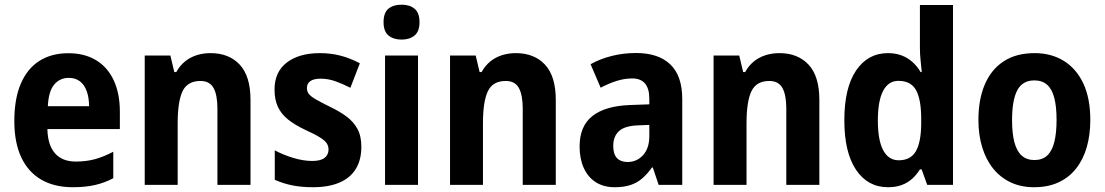

<svg xmlns="http://www.w3.org/2000/svg" viewBox="-20 -781 4666 811"><path d="M268.6 -556.2Q337.4 -556.2 386 -526.6Q434.6 -497.1 460.4 -441.7Q486.3 -386.2 486.3 -308.6V-235.8H180.2Q181.6 -168.5 212.2 -133.5Q242.7 -98.6 300.3 -98.6Q343.8 -98.6 380.9 -108.6Q418 -118.7 458.5 -140.1V-28.3Q421.9 -8.8 381.3 0.5Q340.8 9.8 287.6 9.8Q209 9.8 153.8 -22.5Q98.6 -54.7 69.6 -116.9Q40.5 -179.2 40.5 -269.5Q40.5 -363.8 67.9 -427.5Q95.2 -491.2 146.2 -523.7Q197.3 -556.2 268.6 -556.2ZM270.5 -452.1Q232.9 -452.1 209 -423.8Q185.1 -395.5 182.1 -332.5H356.4Q356 -368.7 346.4 -395.5Q336.9 -422.4 317.9 -437.3Q298.8 -452.1 270.5 -452.1Z M869.1 -556.6Q947.3 -556.6 992.7 -507.8Q1038.1 -459 1038.1 -358.9V0H898.4V-321.8Q898.4 -379.9 882.1 -409.4Q865.7 -439 826.7 -439Q772 -439 751.2 -395.8Q730.5 -352.5 730.5 -260.3V0H591.3V-546.4H699.7L716.3 -476.6H724.6Q739.7 -503.9 761.5 -521.5Q783.2 -539.1 810.8 -547.9Q838.4 -556.6 869.1 -556.6Z M1506.3 -161.1Q1506.3 -105.5 1482.9 -67.4Q1459.5 -29.3 1413.8 -9.8Q1368.2 9.8 1302.2 9.8Q1253.9 9.8 1215.6 2.2Q1177.2 -5.4 1140.6 -21.5V-146Q1175.8 -127 1218.8 -114Q1261.7 -101.1 1298.8 -101.1Q1334 -101.1 1350.8 -114Q1367.7 -127 1367.7 -149.4Q1367.7 -163.1 1360.8 -174.6Q1354 -186 1332.8 -199.7Q1311.5 -213.4 1267.6 -233.4Q1225.1 -253.4 1196.5 -276.4Q1168 -299.3 1153.8 -329.8Q1139.6 -360.4 1139.6 -402.8Q1139.6 -477.1 1191.4 -516.8Q1243.2 -556.6 1331.5 -556.6Q1377 -556.6 1417.7 -546.1Q1458.5 -535.6 1500 -513.7L1460 -410.2Q1427.7 -426.8 1397 -437.7Q1366.2 -448.7 1334 -448.7Q1305.7 -448.7 1291 -438.5Q1276.4 -428.2 1276.4 -409.2Q1276.4 -395.5 1283.7 -385.3Q1291 -375 1312 -362.5Q1333 -350.1 1373.5 -330.1Q1413.6 -311 1443.4 -289.1Q1473.1 -267.1 1489.7 -236.8Q1506.3 -206.5 1506.3 -161.1Z M1745.6 -546.4V0H1606.4V-546.4ZM1676.3 -761.2Q1710.9 -761.2 1731.4 -743.9Q1752 -726.6 1752 -687Q1752 -648.4 1731.2 -631.1Q1710.4 -613.8 1676.3 -613.8Q1642.1 -613.8 1621.1 -631.1Q1600.1 -648.4 1600.1 -687Q1600.1 -727.1 1620.6 -744.1Q1641.1 -761.2 1676.3 -761.2Z M2158.7 -556.6Q2236.8 -556.6 2282.2 -507.8Q2327.6 -459 2327.6 -358.9V0H2188V-321.8Q2188 -379.9 2171.6 -409.4Q2155.3 -439 2116.2 -439Q2061.5 -439 2040.8 -395.8Q2020 -352.5 2020 -260.3V0H1880.9V-546.4H1989.3L2005.9 -476.6H2014.2Q2029.3 -503.9 2051 -521.5Q2072.8 -539.1 2100.3 -547.9Q2127.9 -556.6 2158.7 -556.6Z M2666.5 -557.1Q2761.2 -557.1 2811.5 -508.8Q2861.8 -460.4 2861.8 -362.8V0H2762.2L2737.3 -73.7H2733.9Q2713.9 -45.4 2692.1 -26.9Q2670.4 -8.3 2642.6 0.7Q2614.7 9.8 2576.2 9.8Q2529.3 9.8 2496.1 -11.7Q2462.9 -33.2 2445.6 -72Q2428.2 -110.8 2428.2 -162.1Q2428.2 -248.5 2482.4 -291Q2536.6 -333.5 2641.1 -337.4L2722.7 -340.3V-363.3Q2722.7 -407.2 2704.3 -428.5Q2686 -449.7 2650.4 -449.7Q2618.7 -449.7 2585.7 -439.5Q2552.7 -429.2 2517.1 -410.6L2474.6 -509.8Q2514.6 -532.2 2564 -544.7Q2613.3 -557.1 2666.5 -557.1ZM2722.7 -253.4 2675.3 -251.5Q2618.7 -249.5 2594.5 -227.1Q2570.3 -204.6 2570.3 -164.6Q2570.3 -129.4 2586.4 -113Q2602.5 -96.7 2630.9 -96.7Q2669.9 -96.7 2696.3 -125.7Q2722.7 -154.8 2722.7 -206.1Z M3272 -556.6Q3350.1 -556.6 3395.5 -507.8Q3440.9 -459 3440.9 -358.9V0H3301.3V-321.8Q3301.3 -379.9 3284.9 -409.4Q3268.6 -439 3229.5 -439Q3174.8 -439 3154.1 -395.8Q3133.3 -352.5 3133.3 -260.3V0H2994.1V-546.4H3102.5L3119.1 -476.6H3127.4Q3142.6 -503.9 3164.3 -521.5Q3186 -539.1 3213.6 -547.9Q3241.2 -556.6 3272 -556.6Z M3730.5 9.8Q3645.5 9.8 3595.9 -63.7Q3546.4 -137.2 3546.4 -272.9Q3546.4 -410.2 3596.2 -483.4Q3646 -556.6 3730.5 -556.6Q3762.7 -556.6 3788.3 -546.9Q3814 -537.1 3834 -519.3Q3854 -501.5 3868.7 -476.6H3873.5Q3871.1 -500.5 3868.4 -527.1Q3865.7 -553.7 3865.7 -577.6V-759.8H4005.4V0H3896.5L3873 -65.4H3865.7Q3851.1 -42 3832 -25.1Q3813 -8.3 3788.3 0.7Q3763.7 9.8 3730.5 9.8ZM3775.9 -104Q3826.2 -104 3848.1 -141.4Q3870.1 -178.7 3871.1 -255.9V-279.8Q3871.1 -359.9 3849.6 -399.7Q3828.1 -439.5 3774.9 -439.5Q3732.4 -439.5 3710.2 -397Q3688 -354.5 3688 -272.5Q3688 -188.5 3710.7 -146.2Q3733.4 -104 3775.9 -104Z M4585.4 -274.4Q4585.4 -211.9 4570.6 -159.9Q4555.7 -107.9 4525.9 -69.8Q4496.1 -31.7 4451.7 -11Q4407.2 9.8 4348.1 9.8Q4292.5 9.8 4249 -10.7Q4205.6 -31.2 4175 -69.1Q4144.5 -106.9 4128.7 -159.2Q4112.8 -211.4 4112.8 -274.4Q4112.8 -361.3 4139.9 -424.6Q4167 -487.8 4219.7 -522.2Q4272.5 -556.6 4350.6 -556.6Q4420.4 -556.6 4473.4 -523.9Q4526.4 -491.2 4555.9 -428.5Q4585.4 -365.7 4585.4 -274.4ZM4254.9 -273.4Q4254.9 -218.3 4264.6 -180.7Q4274.4 -143.1 4295.4 -124Q4316.4 -105 4349.6 -105Q4382.8 -105 4403.3 -124Q4423.8 -143.1 4433.3 -180.9Q4442.9 -218.8 4442.9 -274.4Q4442.9 -330.6 4433.3 -367.4Q4423.8 -404.3 4403.1 -422.9Q4382.3 -441.4 4349.1 -441.4Q4299.3 -441.4 4277.1 -399.9Q4254.9 -358.4 4254.9 -273.4Z"/></svg>

Font: Open Sans SemiCondensed
Style: Bold
Weight: 700
Width: 4
Designer: Monotype Design Team
Foundry: Monotype Imaging Inc.
Version: Version 3.003